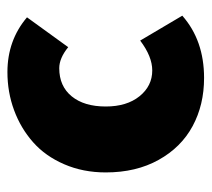

<svg xmlns="http://www.w3.org/2000/svg" viewBox="-46 -506 564 512"><g transform="rotate(-90 236.0 -250.0)"><path d="M32.2 -250Q32.2 -310.5 54 -360.8Q75.7 -411.1 112.8 -443.8Q149.9 -476.6 198 -494.4Q246.1 -512.2 299.8 -512.2Q384.3 -512.2 445.8 -460L366.2 -350.1Q336.9 -374 310.1 -374Q262.2 -374 235.1 -340.8Q208 -307.6 208 -250Q208 -193.8 235.4 -159.9Q262.7 -126 304.2 -126Q341.3 -126 383.8 -158.2L450.2 -45.9Q384.3 12.2 284.2 12.2Q212.4 12.2 155.8 -18.3Q99.1 -48.8 65.7 -108.9Q32.2 -168.9 32.2 -250Z"/></g></svg>

Font: Source Sans Pro Black
Style: Regular
Weight: 900
Designer: Paul D. Hunt
Foundry: Adobe Systems Incorporated
Version: Version 2.020;PS 2.0;hotconv 1.0.86;makeotf.lib2.5.63406